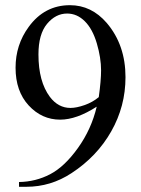

<svg xmlns="http://www.w3.org/2000/svg" viewBox="-20 -528 536 729"><path d="M52.2 181.2V163.1Q115.7 162.1 170.4 133.5Q225.1 105 276.1 33.7Q327.1 -37.6 347.2 -123Q270.5 -73.7 208.5 -73.7Q138.7 -73.7 88.9 -127.7Q39.1 -181.6 39.1 -271Q39.1 -357.9 88.9 -425.8Q148.9 -508.3 245.6 -508.3Q327.1 -508.3 385.3 -440.9Q456.5 -357.4 456.5 -234.9Q456.5 -124.5 402.3 -29.1Q348.1 66.4 251.5 129.4Q172.9 181.2 80.1 181.2ZM355 -159.2Q363.8 -222.7 363.8 -260.7Q363.8 -308.1 347.7 -363Q331.5 -418 302 -447.3Q272.5 -476.6 234.9 -476.6Q191.4 -476.6 158.7 -437.5Q126 -398.4 126 -321.3Q126 -218.3 169.4 -160.2Q201.2 -118.2 247.6 -118.2Q270 -118.2 300.8 -128.9Q331.5 -139.6 355 -159.2Z"/></svg>

Font: BabelStone Englisc
Style: Regular
Weight: 400
Designer: Andrew West
Foundry: BabelStone
Version: Version 1.000 June 24, 2023